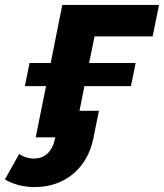

<svg xmlns="http://www.w3.org/2000/svg" viewBox="-92 -558 666 780"><path d="M528 -410 554 -538H161L114 -302H28L9 -208H95L53 0H133L132 3C121 58 90 86 46 86C24 86 2 79 -14 67L-72 171C-39 191 4 202 49 202C169 202 262 128 287 5L310 -108H231L251 -208H440L459 -302H270L292 -410Z"/></svg>

Font: AWKNG-Font
Style: Bold Italic
Weight: 700
Italic angle: -11.3°
Designer: Awakening Church
Foundry: Awakening Church
Version: Version 1.700;PS 001.700;hotconv 1.0.88;makeotf.lib2.5.64775